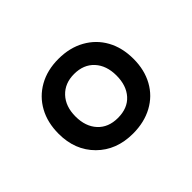

<svg xmlns="http://www.w3.org/2000/svg" viewBox="-78 -851 556 556"><g transform="rotate(-45 200.0 -573.0)"><path d="M199 -420Q131 -420 88.5 -462.5Q46 -505 46 -572Q46 -618 65 -652.5Q84 -687 118.5 -706.5Q153 -726 199 -726Q245 -726 280 -706.5Q315 -687 334 -652.5Q353 -618 353 -572Q353 -527 334 -492.5Q315 -458 280 -439Q245 -420 199 -420ZM200 -483Q240 -483 262 -507.5Q284 -532 284 -573Q284 -614 261.5 -638.5Q239 -663 200 -663Q162 -663 139 -638.5Q116 -614 116 -573Q116 -532 138.5 -507.5Q161 -483 200 -483Z"/></g></svg>

Font: Noto Serif Khmer Medium
Style: Regular
Weight: 500
Version: Version 2.003